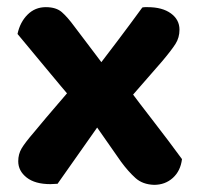

<svg xmlns="http://www.w3.org/2000/svg" viewBox="-20 -507 553 537"><path d="M212 -298 239 -301Q275 -348 309 -393Q343 -438 378 -486Q382 -487 386 -487Q390 -487 393 -487Q434 -487 458 -469.5Q482 -452 482 -424Q482 -402 471 -384.5Q460 -367 433 -335Q406 -304 378.5 -272.5Q351 -241 324 -210L279 -189Q245 -140 210 -91Q175 -42 141 7Q137 7 131 7.5Q125 8 121 8Q78 8 54.5 -10.5Q31 -29 31 -56Q31 -76 40.5 -92Q50 -108 75 -137Q108 -177 143 -217.5Q178 -258 212 -298ZM299 -286 333 -268Q371 -217 411 -165.5Q451 -114 489 -62Q485 -29 463.5 -9.5Q442 10 411 10Q379 9 359 -9Q339 -27 319 -54Q294 -90 268 -127Q242 -164 217 -200L192 -217Q150 -266 110 -314.5Q70 -363 29 -412Q36 -445 57 -466Q78 -487 108 -487Q137 -487 153 -473Q169 -459 188 -433Q215 -398 242.5 -361Q270 -324 299 -286Z"/></svg>

Font: Baloo Bhaijaan 2
Style: Bold
Weight: 700
Designer: Sanskriti Dholi, Noopur Datye and Ek Type
Foundry: Ek Type
Version: Version 1.701